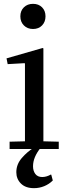

<svg xmlns="http://www.w3.org/2000/svg" viewBox="-20 -776 342 1000"><path d="M202 -526 206 -524V-40L286 -38V0H30V-38L110 -40V-445L108 -447L20 -442L14 -472ZM86 -691Q86 -720 104.5 -738Q123 -756 152 -756Q181 -756 199 -738Q217 -720 217 -691Q217 -662 199 -643.5Q181 -625 152 -625Q123 -625 104.5 -643.5Q86 -662 86 -691ZM152 90Q152 114 164 130Q176 146 200 146Q222 146 245 133L247 134L255 164Q236 183 210.5 193.5Q185 204 157 204Q113 204 89 180Q65 156 65 121Q65 80 93.5 47Q122 14 158 -8H193Q152 42 152 90Z"/></svg>

Font: Minipax
Style: Regular
Weight: 400
Designer: Raphaël Ronot
Foundry: Velvetyne Type Foundry
Version: Version 1.000